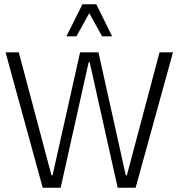

<svg xmlns="http://www.w3.org/2000/svg" viewBox="-20 -879 835 899"><path d="M180 0 6 -634H68L221 -58H226L355 -634H441L569 -58H574L727 -634H790L615 0H531L400 -587H395L264 0ZM458 -709 375 -859H431L505 -709ZM291 -709 366 -859H421L338 -709Z"/></svg>

Font: Matangi
Style: Regular
Weight: 400
Designer: Prashant Pant
Foundry: The Graphic Ant
Version: Version 3.002